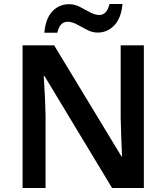

<svg xmlns="http://www.w3.org/2000/svg" viewBox="-20 -941 833 961"><path d="M700 0H541L203 -560H199Q202 -515 204.5 -463.5Q207 -412 208 -360V0H93V-714H251L588 -158H591Q589 -198 587 -250Q585 -302 584 -351V-714H700ZM202 -777Q208 -848 242 -884Q276 -920 326 -920Q354 -920 380 -906.5Q406 -893 430.5 -879.5Q455 -866 477 -866Q515 -866 528 -921H593Q587 -851 552.5 -814.5Q518 -778 469 -778Q442 -778 416 -791.5Q390 -805 365.5 -818.5Q341 -832 318 -832Q279 -832 267 -777Z"/></svg>

Font: Noto Sans Ethiopic SemiBold
Style: Regular
Weight: 600
Designer: Monotype Design Team
Foundry: Monotype Imaging Inc.
Version: Version 2.102; ttfautohint (v1.8.4.7-5d5b)